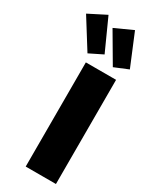

<svg xmlns="http://www.w3.org/2000/svg" viewBox="-358 -1056 885 1111"><g transform="rotate(30 84.5 -500.0)"><path d="M236 -696V0H34V-696ZM10 -1000 105 -790 16 -746 -106 -941ZM187 -1000 275 -788 183 -750 68 -946Z"/></g></svg>

Font: Fira Sans Condensed Black
Style: Regular
Weight: 900
Width: 3
Designer: Carrois Corporate & Edenspiekermann AG
Foundry: Carrois Corporate GbR & Edenspiekermann AG
Version: Version 4.203